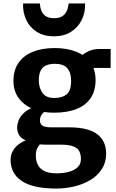

<svg xmlns="http://www.w3.org/2000/svg" viewBox="-20 -843 675 1115"><path d="M293.5 -188.5Q263.5 -188.5 236.5 -192.5Q228.5 -186.5 223 -178.5Q212 -162.5 212 -146.5Q212 -122 227.2 -112.8Q242.5 -103.5 280 -103.5H380.5Q445 -103.5 487 -91Q529 -78.5 553 -56.8Q577 -35 586.8 -7.8Q596.5 19.5 596.5 49Q596.5 99 572.5 137.2Q548.5 175.5 507 201Q465.5 226.5 412.5 239.5Q359.5 252.5 301.5 252Q170 251 105.8 207.8Q41.5 164.5 41.5 85Q41.5 55.5 55.5 31.8Q69.5 8 93.5 -8.5Q110 -20 129.5 -28Q107 -37.5 95.5 -52Q79.5 -72.5 79.5 -102.5Q80 -122 88 -143.2Q96 -164.5 115.5 -184Q132.5 -201.5 161 -214.5Q115 -236.5 88 -274Q58 -315.5 58 -373Q58 -435.5 87.5 -478Q117 -520.5 170.2 -542Q223.5 -563.5 294.5 -564Q366 -564.5 420 -543.5Q441 -535.5 458.5 -524Q469 -532.5 486 -541.5Q516.5 -558.5 557.5 -558.5H622.5V-448.5H522.5Q535 -417 535 -377.5Q535 -316.5 507 -274.2Q479 -232 425 -210.2Q371 -188.5 293.5 -188.5ZM196.5 18Q188 34.5 188 60Q188 88.5 198.8 112Q209.5 135.5 235.8 149.5Q262 163.5 309 163.5Q348 163.5 380.2 154.8Q412.5 146 431.2 127.8Q450 109.5 450 80.5Q450 55.5 441.2 36.8Q432.5 18 406.8 7.5Q381 -3 331 -3H238.5Q223.5 -3 211.5 -4.5Q203 5 196.5 18ZM295.5 -274Q339.5 -274 366.2 -294.2Q393 -314.5 393 -374.5Q393 -423 369.8 -447.8Q346.5 -472.5 299 -472.5Q271 -472.5 250 -464.2Q229 -456 217.2 -435Q205.5 -414 205.5 -376Q205.5 -334.5 226 -304.2Q246.5 -274 295.5 -274ZM294 -632Q235 -632 194 -657.8Q153 -683.5 132.5 -727Q112 -770.5 114 -823H211.5Q212 -816 214.2 -801.8Q216.5 -787.5 224 -772.8Q231.5 -758 248.2 -747.8Q265 -737.5 294.5 -737.5Q323.5 -737.5 340 -747.8Q356.5 -758 364.5 -772.8Q372.5 -787.5 375 -801.8Q377.5 -816 378.5 -823H474Q476 -770.5 454.5 -727Q433 -683.5 391.8 -657.8Q350.5 -632 294 -632Z"/></svg>

Font: Koeln Type Sans
Style: Bold
Weight: 700
Designer: Eben Sorkin
Foundry: Eben Sorkin
Version: Version 2.001